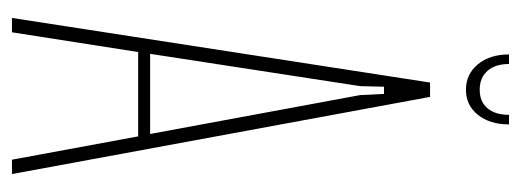

<svg xmlns="http://www.w3.org/2000/svg" viewBox="-295 -576 871 321"><g transform="rotate(90 140.5 -415.5)"><path d="M118 -699H142L271 0H247L208 -211H67L34 0H10ZM124 -582 70 -231H204L139 -582L137 -622H125ZM172 -831H188Q188 -799 172 -779Q156 -759 130 -759Q104 -759 87.5 -779Q71 -799 71 -831H87Q87 -808 98.5 -795Q110 -782 130 -782Q150 -782 161 -795Q172 -808 172 -831Z"/></g></svg>

Font: Moniqa Thin Paragraph
Style: Regular
Weight: 100
Designer: Rajesh Rajput
Foundry: Rajesh Rajput
Version: Version 1.000